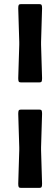

<svg xmlns="http://www.w3.org/2000/svg" viewBox="-20 -720 269 920"><path d="M176.8 -505.4Q176.8 -486.3 179.2 -425.3Q181.6 -364.3 181.6 -345.2Q181.6 -334 179.4 -329.6Q177.2 -325.2 169.4 -325.2H79.6Q71.8 -325.2 69.6 -329.6Q67.4 -334 67.4 -345.2Q67.4 -364.3 69.8 -425.3Q72.3 -486.3 72.3 -505.4V-519Q72.3 -538.1 69.8 -599.6Q67.4 -661.1 67.4 -680.2Q67.4 -691.4 69.6 -695.8Q71.8 -700.2 79.6 -700.2H169.4Q177.2 -700.2 179.4 -695.8Q181.6 -691.4 181.6 -680.2Q181.6 -661.1 179.2 -599.6Q176.8 -538.1 176.8 -519ZM176.8 -0.5Q176.8 18.6 179.2 79.8Q181.6 141.1 181.6 160.2Q181.6 171.4 179.4 175.8Q177.2 180.2 169.4 180.2H79.6Q71.8 180.2 69.6 175.8Q67.4 171.4 67.4 160.2Q67.4 141.1 69.8 79.8Q72.3 18.6 72.3 -0.5V-14.2Q72.3 -33.2 69.8 -94.5Q67.4 -155.8 67.4 -174.8Q67.4 -186 69.6 -190.4Q71.8 -194.8 79.6 -194.8H169.4Q177.2 -194.8 179.4 -190.4Q181.6 -186 181.6 -174.8Q181.6 -155.8 179.2 -94.5Q176.8 -33.2 176.8 -14.2Z"/></svg>

Font: Cooper*
Style: Bold Italic
Weight: 700
Italic angle: -7°
Designer: Owen Earl
Foundry: indestructible type*
Version: Version 0.001